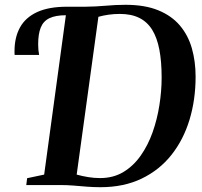

<svg xmlns="http://www.w3.org/2000/svg" viewBox="-20 -771 843 800"><path d="M398.5 9Q370 9 342 6.8Q314 4.5 286.2 2.2Q258.5 0 231 0H89.5L93 -28.5L164 -43.5L254.5 -707.5L245 -725L259.5 -743H336.5Q379.5 -743.5 421.2 -747.2Q463 -751 503 -751Q583.5 -751 639.2 -728.2Q695 -705.5 729.5 -664.8Q764 -624 779.5 -569.5Q795 -515 795 -451.5Q795 -356 769.8 -272.5Q744.5 -189 694.5 -125.8Q644.5 -62.5 570.2 -26.8Q496 9 398.5 9ZM397 -29Q452 -29 494 -54.2Q536 -79.5 566.2 -122.5Q596.5 -165.5 615.8 -219.8Q635 -274 644.2 -333Q653.5 -392 653.5 -448Q653.5 -514.5 644 -564.2Q634.5 -614 614 -647Q593.5 -680 560.2 -696.5Q527 -713 479 -713Q455.5 -713 432.5 -709.8Q409.5 -706.5 390 -701L299.5 -43.5Q323 -37 347.8 -33Q372.5 -29 397 -29ZM41 -542Q40.5 -545.5 40.5 -549.2Q40.5 -553 40.5 -558Q40.5 -615.5 63.5 -657Q86.5 -698.5 135 -720.8Q183.5 -743 259.5 -743L254.5 -707.5Q211.5 -707.5 186 -695.2Q160.5 -683 149.8 -656.2Q139 -629.5 139 -586Q139 -573.5 140 -563Q141 -552.5 143 -542Z"/></svg>

Font: Merriweather 96pt SemiBold
Style: Italic
Weight: 600
Italic angle: -7.8°
Version: Version 2.101